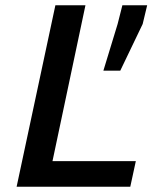

<svg xmlns="http://www.w3.org/2000/svg" viewBox="-20 -708 591 728"><path d="M43 0 190 -688H304L179 -97H495L474 0ZM372 -440 426 -617 444 -688H538L521 -617L436 -440Z"/></svg>

Font: Saira Thin Medium
Style: Italic
Weight: 500
Italic angle: -12°
Version: Version 1.101